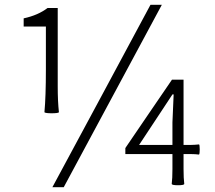

<svg xmlns="http://www.w3.org/2000/svg" viewBox="-20 -762 891 795"><path d="M197 13 400 -364 603 -742H650L244 13ZM717 5Q693 5 691 0Q694 -23 694 -62V-124H499V-149L595 -290L692 -432H740V-162H772Q784 -162 804 -164Q807 -163 807 -143.5Q807 -124 804 -122Q788 -124 772 -124H740V-62Q740 -23 743 0Q741 5 717 5ZM556 -162H694V-255L699 -371H694L634 -280L595 -221ZM194 -293Q169 -293 164 -297Q170 -363 170 -474V-652H78V-686Q138 -699 177 -729H219V-513V-405Q219 -342 224 -297Q220 -293 194 -293Z"/></svg>

Font: GenSekiGothic TW L
Style: Regular
Weight: 300
Version: Version 1.501;PS 1;hotconv 16.6.51;makeotf.lib2.5.65220